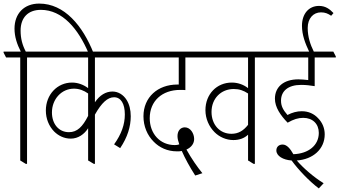

<svg xmlns="http://www.w3.org/2000/svg" viewBox="-43 -910 1895 1072"><path d="M101 5H108V-589H201V-595L187 -622H101C82 -658 72 -695 72 -739C72 -812 114 -855 185 -855C306 -855 394 -749 452 -612H480C419 -766 317 -890 176 -890C91 -890 38 -834 38 -750C38 -705 52 -663 73 -622H-23V-616L-9 -589H70V-14Z M352 -136C394 -136 428 -161 449 -194V-14L481 5H487V-270C524 -336 558 -367 594 -367C632 -367 654 -331 654 -271C654 -215 635 -161 594 -104L628 -83C669 -144 687 -203 687 -261C687 -297 679 -328 664 -352C646 -381 617 -399 585 -399C548 -399 514 -379 487 -339V-589H742V-595L729 -622H155V-616L169 -589H449V-418C422 -438 391 -449 359 -449C277 -449 213 -382 213 -293C213 -247 230 -206 259 -176C283 -152 315 -136 352 -136ZM247 -282C247 -356 300 -415 370 -415C399 -415 425 -405 449 -388V-263C418 -202 388 -172 342 -172C285 -172 247 -218 247 -282Z M1047 70 1087 57C1059 23 1025 -26 998 -75C1027 -88 1041 -110 1041 -134C1041 -165 1020 -199 989 -199C964 -199 948 -179 948 -150C948 -136 952 -121 958 -104C950 -101 942 -100 933 -100C851 -100 793 -163 793 -250C793 -346 862 -408 963 -408C973 -408 984 -408 992 -407V-589H1095V-595L1081 -622H697V-616L711 -589H955V-438C952 -438 950 -438 947 -438C838 -438 758 -367 758 -261C758 -205 779 -155 815 -119C847 -86 892 -65 944 -65C955 -65 964 -65 972 -67C989 -28 1016 22 1047 70Z M1260 -128C1293 -128 1321 -138 1342 -158V-14L1373 5H1380V-589H1473V-595L1459 -622H1050V-616L1064 -589H1342V-418C1316 -438 1285 -449 1251 -449C1168 -449 1104 -385 1104 -295C1104 -247 1124 -203 1155 -172C1182 -145 1220 -128 1260 -128ZM1138 -285C1138 -360 1191 -413 1262 -413C1293 -413 1316 -405 1342 -388V-213C1315 -179 1287 -163 1249 -163C1184 -163 1138 -214 1138 -285Z M1737 142 1764 113C1708 79 1648 26 1614 -14C1704 -20 1770 -77 1770 -160C1770 -194 1757 -226 1733 -250C1711 -274 1680 -289 1642 -289C1615 -289 1589 -282 1562 -268C1538 -296 1526 -317 1526 -348C1526 -402 1566 -436 1638 -436C1665 -436 1690 -433 1714 -429V-589H1832V-595L1818 -622H1709C1690 -660 1675 -704 1675 -754C1675 -807 1706 -841 1749 -841C1773 -841 1788 -834 1806 -822L1819 -837C1798 -859 1775 -877 1738 -877C1681 -877 1643 -833 1643 -766C1643 -715 1661 -668 1683 -622H1427V-616L1441 -589H1678V-463C1659 -465 1640 -467 1623 -467C1540 -467 1492 -424 1492 -359C1492 -311 1523 -266 1563 -225C1596 -244 1622 -252 1650 -252C1703 -252 1737 -218 1737 -168C1737 -99 1680 -52 1595 -49C1578 -79 1559 -103 1535 -103C1514 -103 1500 -90 1500 -70C1500 -39 1538 -17 1585 -14C1623 38 1684 102 1737 142Z"/></svg>

Font: Noto Serif Devanagari ExtraCondensed ExtraLight
Style: Regular
Weight: 200
Width: 2
Designer: Universal Thirst, Indian Type Foundry and the Monotype Design Team
Foundry: Monotype Imaging Inc.
Version: Version 2.004